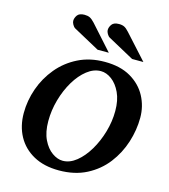

<svg xmlns="http://www.w3.org/2000/svg" viewBox="-134 -1035 1020 1156"><g transform="rotate(15 376.0 -456.5)"><path d="M732.9 -417Q732.9 -340.3 708.5 -263.7Q684.1 -187 635.3 -123.5Q586.4 -60.1 512.7 -22Q439 16.1 340.8 16.1Q248 16.1 182.4 -20Q116.7 -56.2 82.3 -119.1Q47.9 -182.1 47.9 -263.2Q47.9 -341.3 74.5 -416.7Q101.1 -492.2 151.9 -553.2Q202.6 -614.3 275.4 -650.6Q348.1 -687 440.9 -687Q537.6 -687 602.5 -649.2Q667.5 -611.3 700.2 -549.8Q732.9 -488.3 732.9 -417ZM577.1 -417Q577.1 -483.9 555.2 -530.8Q533.2 -577.6 500 -602.3Q466.8 -627 432.1 -627Q387.7 -627 346.4 -594.7Q305.2 -562.5 272.9 -508.5Q240.7 -454.6 221.9 -388.4Q203.1 -322.3 203.1 -254.9Q203.1 -186 225.6 -139.6Q248 -93.3 281.7 -69.6Q315.4 -45.9 348.1 -45.9Q392.1 -45.9 433.1 -78.9Q474.1 -111.8 506.6 -166.3Q539.1 -220.7 558.1 -286.4Q577.1 -352.1 577.1 -417ZM664.1 -746.1H593.8L432.1 -834.5Q421.4 -840.3 414.1 -853.5Q406.7 -866.7 406.7 -876.5Q406.7 -894.5 419.2 -911.9Q431.6 -929.2 463.9 -929.2Q483.9 -929.2 497.1 -922.6Q510.3 -916 526.9 -897.5ZM448.7 -746.1H378.9L216.8 -834.5Q206.5 -840.3 199.2 -853.5Q191.9 -866.7 191.9 -876.5Q191.9 -894.5 204.3 -911.9Q216.8 -929.2 249 -929.2Q269 -929.2 282.5 -922.6Q295.9 -916 313 -897.5Z"/></g></svg>

Font: Charis
Style: Bold Italic
Weight: 700
Italic angle: -11°
Designer: Walt Agee, Miriam Martin, Annie Olsen, Victor Gaultney, Lorna Priest, Alan Ward, Bob Hallissy, Martin Hosken, Sharon Cor
Foundry: SIL Global
Version: Version 7.000